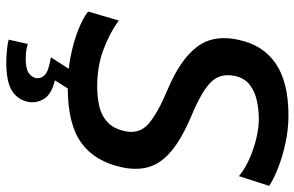

<svg xmlns="http://www.w3.org/2000/svg" viewBox="-191 -575 984 642"><g transform="rotate(90 301.0 -254.0)"><path d="M272.5 11.5Q217 11.5 167.2 1.5Q117.5 -8.5 79 -24Q40.5 -39.5 18.5 -56.5L48.5 -159Q93.5 -127 148.2 -107Q203 -87 269 -87Q304.5 -87 335.2 -94Q366 -101 388 -121Q410 -141 418.5 -179Q421 -190.5 421 -200.5Q421 -236 392 -260.5Q354 -291.5 279.5 -322.5Q180.5 -364 138 -419Q107.5 -457.5 107.5 -511Q107.5 -533.5 113 -558.5Q129.5 -640.5 191.8 -683.5Q254 -726.5 366 -726.5Q411.5 -726.5 457.2 -716.8Q503 -707 541.2 -692Q579.5 -677 601.5 -662L569 -561Q543.5 -582 508.8 -597Q474 -612 439.5 -619.8Q405 -627.5 380 -627.5Q347 -627.5 316.2 -620.8Q285.5 -614 263.2 -596.8Q241 -579.5 234 -547.5Q231.5 -535 231.5 -524Q231.5 -491.5 253.5 -468.5Q283 -437.5 365 -403Q442.5 -370.5 484 -336Q525.5 -301.5 538 -261Q544.5 -239 544.5 -215Q544.5 -193.5 539.5 -170.5Q520.5 -79.5 457.8 -34Q395 11.5 272.5 11.5ZM187.5 217Q171 217 147.2 214.8Q123.5 212.5 112.5 209L127 145Q133 147.5 146.5 149.8Q160 152 175.5 152Q208 152 222.5 143Q237 134 241 118Q241.5 115 241.5 111.5Q241.5 100 231.5 89Q218 75 171.5 68L229 -21.5H288L283 0L248.5 54.5Q295.5 65.5 311 91.5Q322 110 322 129Q322 136.5 320.5 144Q313.5 179 283.5 198Q253.5 217 187.5 217Z"/></g></svg>

Font: Heraclito Medium
Style: Italic
Weight: 500
Italic angle: -12°
Designer: Kostas Bartsokas (font) & Cristiano Sobral (main changes)
Foundry: Kostas Bartsokas (font) & Cristiano Sobral (main changes)
Version: Version 1.00;July 8, 2020;FontCreator 13.0.0.2655 64-bit